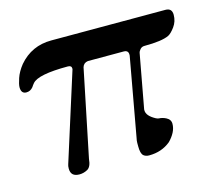

<svg xmlns="http://www.w3.org/2000/svg" viewBox="-70 -490 658 587"><g transform="rotate(-15 259.5 -196.0)"><path d="M498 -405.3Q518.6 -405.3 518.6 -384.3Q518.6 -363.3 506.8 -347.2Q495.1 -331.1 485.4 -326.2Q462.9 -315.4 407.2 -315.4Q399.4 -315.4 394 -309.6Q388.7 -303.7 387.7 -297.9L356.4 -127.9V-125Q356.4 -107.4 383.8 -92.8Q389.6 -89.8 393.6 -89.8Q397.5 -89.8 403.3 -88.4Q409.2 -86.9 415 -84Q428.7 -77.1 428.7 -63.5Q428.7 -49.8 421.9 -36.6Q415 -23.4 403.3 -11.7Q375 11.7 335 11.7Q324.2 11.7 317.4 5.9Q309.6 -1 309.6 -23.4V-35.2Q309.6 -42 311.5 -49.8L356.4 -298.8V-301.8Q356.4 -315.4 341.8 -315.4H228.5Q214.8 -313.5 210.9 -300.8L154.3 -25.4Q152.3 -1 140.1 5.9Q127.9 12.7 114.3 12.7Q86.9 12.7 86.9 -12.7Q86.9 -21.5 88.9 -26.4L175.8 -300.8Q176.8 -302.7 176.8 -305.7Q176.8 -315.4 165 -315.4Q70.3 -315.4 51.8 -293Q46.9 -287.1 43.9 -282.2Q35.2 -271.5 22.5 -271.5Q5.9 -271.5 5.9 -292Q5.9 -300.8 12.2 -319.8Q18.6 -338.9 34.2 -358.4Q74.2 -405.3 136.7 -405.3Z"/></g></svg>

Font: Menaion Unicode
Style: Regular
Weight: 400
Designer: Aleksandr Andreev
Foundry: Ponomar Technologies, Inc.
Version: 2.0